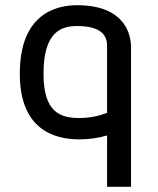

<svg xmlns="http://www.w3.org/2000/svg" viewBox="-20 -527 605 737"><path d="M285 8C321 8 357 3 391 -7V190H483V-346C483 -384 468 -507 276 -507C194 -507 56 -473 56 -244C56 -36 180 8 285 8ZM276 -427C353 -427 391 -402 391 -352V-94C358 -81 322 -74 285 -74C213 -74 147 -94 147 -244C147 -406 216 -427 276 -427Z"/></svg>

Font: Maven Pro
Style: Medium
Weight: 500
Designer: Joe Prince
Foundry: Joe Prince
Version: Version 1.003